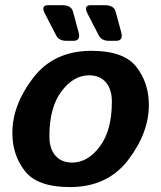

<svg xmlns="http://www.w3.org/2000/svg" viewBox="-20 -721 629 750"><path d="M155.8 -667Q138.2 -700.7 168 -700.7H223.1Q258.3 -700.7 265.1 -675.8L287.1 -594.7Q295.9 -561.5 266.6 -561.5H240.2Q210.4 -561.5 199.7 -582ZM322.3 -667Q304.7 -700.7 334.5 -700.7H389.6Q424.8 -700.7 431.6 -675.8L453.6 -594.7Q462.4 -561.5 433.1 -561.5H406.7Q377 -561.5 366.2 -582ZM28.3 -201.2Q28.3 -311 109.4 -416.7Q190.4 -522.5 336.9 -522.5Q463.9 -522.5 512.7 -459.7Q561.5 -397 561.5 -311.5Q561.5 -201.7 480.5 -95.9Q399.4 9.8 252.9 9.8Q126 9.8 77.1 -53Q28.3 -115.7 28.3 -201.2ZM172.9 -189Q172.9 -140.1 196.5 -113Q220.2 -85.9 261.7 -85.9Q322.8 -85.9 369.9 -148.7Q417 -211.4 417 -323.7Q417 -372.6 393.3 -399.7Q369.6 -426.8 328.1 -426.8Q267.1 -426.8 220 -364Q172.9 -301.3 172.9 -189Z"/></svg>

Font: Istok
Style: Bold Italic
Weight: 700
Italic angle: -13°
Designer: Andrey V. Panov
Foundry: Andrey V. Panov
Version: Version 1.0.3